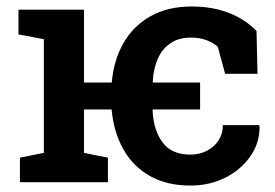

<svg xmlns="http://www.w3.org/2000/svg" viewBox="-20 -558 843 588"><path d="M563 10.3Q490.7 10.3 438.7 -19.3Q386.7 -48.8 357.4 -101.3Q328.1 -153.8 321.8 -222.7H237.3V-89.8L310.5 -75.2V0H41V-75.2L114.3 -89.8V-438L36.6 -452.6V-528.3H114.3H237.3V-305.2H322.3Q328.1 -374 358.2 -426.3Q388.2 -478.5 440.9 -508.3Q493.7 -538.1 566.9 -538.1Q630.9 -538.1 681.4 -518.3Q731.9 -498.5 765.6 -462.9L768.6 -332H669.4L647 -414.6Q633.8 -426.8 613 -434.8Q592.3 -442.9 564.9 -442.9Q526.9 -442.9 501.5 -425.3Q476.1 -407.7 462.9 -377.2Q449.7 -346.7 447.8 -307.6L448.7 -305.2H592.8V-222.7H448.2L447.3 -220.2Q449.7 -160.6 477.3 -122.6Q504.9 -84.5 563 -84.5Q590.8 -84.5 613.5 -96.2Q636.2 -107.9 649.4 -128.2Q662.6 -148.4 662.6 -174.8H773.4L774.9 -171.9Q775.9 -122.1 747.6 -80.6Q719.2 -39.1 670.9 -14.4Q622.6 10.3 563 10.3Z"/></svg>

Font: Roboto Slab LO Medium
Style: Regular
Weight: 500
Designer: Google
Version: Version 2.000